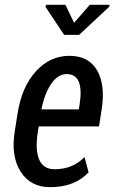

<svg xmlns="http://www.w3.org/2000/svg" viewBox="-20 -771 478 801"><path d="M312 -334.5Q332 -461.9 258.3 -461.9Q221.2 -461.9 193.4 -420.9Q165.5 -379.9 152.8 -314.5H308.6ZM189 9.8Q106.9 9.8 65.9 -55.2Q24.9 -120.1 41.5 -222.7L53.7 -299.8Q71.3 -409.2 129.9 -473.6Q188.5 -538.1 269.5 -538.1Q350.1 -538.1 385.3 -477.1Q420.4 -416 403.8 -312L393.1 -243.7H141.6L138.2 -222.7Q126 -149.4 142.6 -107.4Q159.2 -65.4 207 -64.9Q283.7 -64.9 332.5 -115.7L349.6 -52.2Q292 9.8 189 9.8ZM289.1 -675.8 354.5 -751H437.5L435.5 -742.7L310.1 -625.5H247.6L169.9 -742.2L171.9 -751H252.9Z"/></svg>

Font: RobotoCondensed-Italic
Style: Italic
Weight: 400
Designer: Google
Version: Version 1.200311; 2013